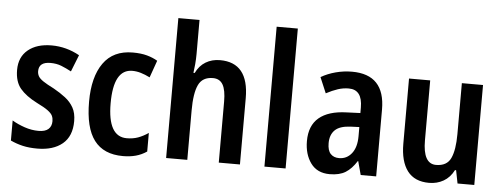

<svg xmlns="http://www.w3.org/2000/svg" viewBox="-50 -987 2721 1039"><g transform="rotate(5 1310.5 -468.0)"><path d="M367 -248Q367 -166 317 -124.5Q267 -83 180 -83Q136 -83 101.5 -91Q67 -99 35 -114V-223Q65 -205 103 -192Q141 -179 179 -179Q215 -179 232.5 -194.5Q250 -210 250 -238Q250 -254 244 -267Q238 -280 218.5 -294.5Q199 -309 158 -329Q97 -360 66 -397Q35 -434 35 -498Q35 -568 82.5 -607Q130 -646 210 -646Q290 -646 362 -606L326 -515Q298 -530 271.5 -540.5Q245 -551 212 -551Q149 -551 149 -501Q149 -486 156 -473.5Q163 -461 183 -447.5Q203 -434 241 -415Q277 -395 305.5 -373Q334 -351 350.5 -321.5Q367 -292 367 -248Z M646 -83Q541 -83 489.5 -151Q438 -219 438 -361Q438 -495 491.5 -570.5Q545 -646 651 -646Q696 -646 728.5 -637Q761 -628 786 -613L753 -520Q727 -533 703.5 -540Q680 -547 657 -547Q555 -547 555 -362Q555 -181 658 -181Q692 -181 719.5 -191Q747 -201 775 -220V-119Q747 -100 715.5 -91.5Q684 -83 646 -83Z M995 -668Q995 -641 992.5 -612.5Q990 -584 987 -565H994Q1013 -605 1047 -625.5Q1081 -646 1125 -646Q1281 -646 1281 -453V-93H1166V-425Q1166 -487 1149 -516.5Q1132 -546 1095 -546Q1038 -546 1016.5 -500.5Q995 -455 995 -361V-93H880V-853H995Z M1529 -93H1414V-853H1529Z M1842 -646Q2021 -646 2021 -456V-93H1937L1917 -167H1915Q1888 -124 1855 -103.5Q1822 -83 1769 -83Q1701 -83 1666 -131Q1631 -179 1631 -251Q1631 -335 1682 -378Q1733 -421 1831 -424L1906 -427V-457Q1906 -554 1832 -554Q1802 -554 1773 -544.5Q1744 -535 1710 -517L1674 -602Q1710 -623 1753.5 -634.5Q1797 -646 1842 -646ZM1858 -349Q1800 -346 1774.5 -320.5Q1749 -295 1749 -250Q1749 -210 1766 -192Q1783 -174 1812 -174Q1854 -174 1880.5 -207.5Q1907 -241 1907 -301V-351Z M2554 -636V-93H2463L2449 -164H2443Q2422 -123 2387 -103Q2352 -83 2309 -83Q2230 -83 2191 -134.5Q2152 -186 2152 -282V-636H2267V-310Q2267 -183 2338 -183Q2397 -183 2418 -228Q2439 -273 2439 -359V-636Z"/></g></svg>

Font: Noto Sans Kannada UI Condensed SemiBold
Style: Regular
Weight: 600
Width: 3
Designer: Jelle Bosma - Monotype Design Team
Foundry: Monotype Imaging Inc.
Version: Version 2.005; ttfautohint (v1.8.4.7-5d5b)